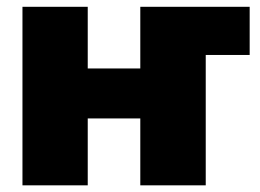

<svg xmlns="http://www.w3.org/2000/svg" viewBox="-20 -556 779 576"><path d="M534.7 -391.1V-535.6H729V-391.1ZM459 -350.6V-200.7H185.5V-350.6ZM243.2 -535.6V0H47.4V-535.6ZM597.2 -535.6V0H400.9V-535.6Z"/></svg>

Font: Inter 20pt Black
Style: Regular
Weight: 900
Version: Version 4.001;git-66647c0bb